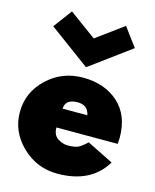

<svg xmlns="http://www.w3.org/2000/svg" viewBox="-128 -948 848 1050"><g transform="rotate(15 296.0 -423.0)"><path d="M14 -257Q14 -369 98 -448.5Q182 -528 300 -528Q423 -528 500.5 -458.5Q578 -389 578 -262Q578 -251 576 -227H229Q229 -184 257 -166Q285 -148 313 -148Q351 -148 370 -156Q389 -164 421 -194L570 -120Q489 16 298 16Q182 16 98 -65Q14 -146 14 -257ZM235 -335H375Q365 -390 306 -390Q237 -390 235 -335ZM300 -587 69 -757 147 -862 300 -750 453 -862 531 -757Z"/></g></svg>

Font: Spartan MB
Style: Regular
Weight: 900
Designer: Matt Bailey
Foundry: Matt Bailey
Version: Version 001.001